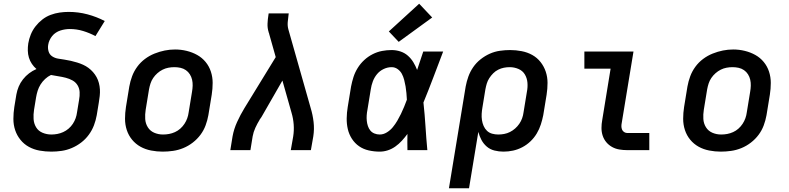

<svg xmlns="http://www.w3.org/2000/svg" viewBox="-20 -807 4240 1032"><path d="M256 8Q224 8 193 2.5Q162 -3 135.5 -17.5Q109 -32 90 -55.5Q71 -79 61.5 -107.5Q52 -136 52 -168Q52 -200 57 -232L68 -299Q72 -321 80.5 -341.5Q89 -362 103.5 -380.5Q118 -399 136.5 -413Q155 -427 176 -436Q162 -448 151.5 -463.5Q141 -479 135.5 -497Q130 -515 129.5 -534.5Q129 -554 132 -574Q136 -598 145.5 -621.5Q155 -645 171 -665.5Q187 -686 207.5 -702Q228 -718 252 -727Q276 -736 300.5 -739.5Q325 -743 349 -743Q401 -743 450 -730Q499 -717 543 -694L493 -613Q461 -630 426.5 -640.5Q392 -651 355 -651Q342 -651 329.5 -649Q317 -647 304.5 -643Q292 -639 280.5 -631.5Q269 -624 260.5 -613.5Q252 -603 246.5 -591Q241 -579 239 -566Q236 -548 241 -531Q246 -514 260 -504.5Q274 -495 291.5 -492Q309 -489 326.5 -486.5Q344 -484 361 -480Q378 -476 394.5 -471Q411 -466 426.5 -459Q442 -452 455.5 -442Q469 -432 480 -419.5Q491 -407 499 -392.5Q507 -378 511.5 -361Q516 -344 517 -326.5Q518 -309 516 -291Q514 -273 511 -255L500 -188Q495 -160 485 -133.5Q475 -107 457.5 -83Q440 -59 416.5 -41Q393 -23 366 -11.5Q339 0 311 4Q283 8 256 8ZM256 -84Q272 -84 288 -87Q304 -90 319.5 -97Q335 -104 348.5 -115.5Q362 -127 371.5 -141.5Q381 -156 386.5 -171.5Q392 -187 394 -203L405 -270Q409 -291 408 -311.5Q407 -332 397 -348.5Q387 -365 370 -374.5Q353 -384 333.5 -389Q314 -394 294 -397Q274 -400 254 -404Q237 -396 222.5 -382.5Q208 -369 198 -353Q188 -337 182.5 -319.5Q177 -302 174 -284L163 -217Q159 -192 160.5 -167.5Q162 -143 174 -123Q186 -103 208.5 -93.5Q231 -84 256 -84Z M854 8Q823 8 792 2Q761 -4 735 -18.5Q709 -33 690 -56Q671 -79 661.5 -108Q652 -137 652 -168.5Q652 -200 657 -232L675 -342Q680 -370 690 -397Q700 -424 717.5 -448Q735 -472 759 -490Q783 -508 810.5 -519Q838 -530 865.5 -535.5Q893 -541 921 -541Q953 -541 983.5 -533.5Q1014 -526 1040 -511.5Q1066 -497 1085 -474Q1104 -451 1113.5 -422Q1123 -393 1123 -361.5Q1123 -330 1118 -298L1100 -188Q1095 -160 1085 -133Q1075 -106 1057.5 -82.5Q1040 -59 1016 -40.5Q992 -22 965 -11Q938 0 910 4Q882 8 854 8ZM856 -84Q873 -84 889 -87Q905 -90 920.5 -97Q936 -104 949 -115.5Q962 -127 971.5 -141.5Q981 -156 986.5 -171.5Q992 -187 994 -203L1012 -313Q1015 -330 1015.5 -346.5Q1016 -363 1012.5 -378.5Q1009 -394 1000.5 -407.5Q992 -421 979 -430Q966 -439 950 -442.5Q934 -446 917 -446Q901 -446 885 -443Q869 -440 854 -432.5Q839 -425 826 -413.5Q813 -402 803.5 -388Q794 -374 789 -358.5Q784 -343 781 -327L763 -217Q759 -192 760.5 -167.5Q762 -143 774.5 -123Q787 -103 809 -93.5Q831 -84 856 -84Z M1218 0 1230 -74Q1237 -113 1254.5 -151.5Q1272 -190 1294 -226L1462 -500L1427 -624Q1427 -626 1426 -628.5Q1425 -631 1424 -633Q1424 -633 1424 -633Q1424 -633 1424 -633V-634Q1417 -656 1418 -680Q1419 -704 1423 -728L1424 -735H1532L1531 -728Q1528 -708 1526.5 -687.5Q1525 -667 1530 -649L1650 -226Q1661 -190 1665.5 -151.5Q1670 -113 1664 -74L1651 0H1543L1556 -74Q1561 -106 1558.5 -138.5Q1556 -171 1547 -201L1498 -374L1386 -179Q1383 -175 1381 -171.5Q1379 -168 1376 -165V-164Q1363 -143 1352.5 -120Q1342 -97 1338 -74L1326 0Z M2021 8Q1991 8 1962 1.5Q1933 -5 1910 -21Q1887 -37 1871.5 -61Q1856 -85 1849.5 -113Q1843 -141 1843.5 -171.5Q1844 -202 1849 -232L1867 -342Q1872 -368 1880 -393Q1888 -418 1902.5 -441.5Q1917 -465 1937.5 -484Q1958 -503 1982.5 -515.5Q2007 -528 2033 -533Q2059 -538 2085 -538Q2109 -538 2132 -530.5Q2155 -523 2172.5 -507.5Q2190 -492 2202 -472Q2214 -452 2222 -431Q2230 -456 2238.5 -480.5Q2247 -505 2255 -530H2362Q2336 -462 2310 -393Q2284 -324 2256 -256Q2263 -192 2267 -128Q2271 -64 2277 0H2170Q2170 -22 2169.5 -43.5Q2169 -65 2170 -87Q2156 -68 2140 -50.5Q2124 -33 2105 -19.5Q2086 -6 2064.5 1Q2043 8 2021 8ZM2021 -84Q2041 -84 2059.5 -95.5Q2078 -107 2091.5 -123.5Q2105 -140 2115.5 -158Q2126 -176 2135 -194.5Q2144 -213 2152 -232.5Q2160 -252 2167 -271Q2166 -289 2164.5 -307Q2163 -325 2160 -342.5Q2157 -360 2152.5 -377.5Q2148 -395 2140 -410Q2132 -425 2117.5 -435.5Q2103 -446 2085 -446Q2063 -446 2042 -436Q2021 -426 2006.5 -408.5Q1992 -391 1984 -369.5Q1976 -348 1973 -327L1955 -217Q1952 -202 1951 -187Q1950 -172 1951.5 -157.5Q1953 -143 1957.5 -129.5Q1962 -116 1970.5 -105.5Q1979 -95 1992.5 -89.5Q2006 -84 2021 -84ZM2123 -582 2070 -638 2233 -787 2303 -713Z M2393 205 2483 -342Q2488 -369 2497.5 -395.5Q2507 -422 2523.5 -446Q2540 -470 2563.5 -488.5Q2587 -507 2613 -518.5Q2639 -530 2667 -534Q2695 -538 2722 -538Q2753 -538 2784 -532Q2815 -526 2841 -511.5Q2867 -497 2885.5 -473.5Q2904 -450 2913.5 -421.5Q2923 -393 2923 -361.5Q2923 -330 2918 -298L2900 -188Q2895 -163 2887 -138Q2879 -113 2865 -89.5Q2851 -66 2831 -47Q2811 -28 2787 -15.5Q2763 -3 2737.5 2.5Q2712 8 2686 8Q2661 8 2637.5 2Q2614 -4 2596.5 -19Q2579 -34 2568 -54.5Q2557 -75 2551 -98L2501 205ZM2658 -84Q2674 -84 2690 -87Q2706 -90 2721 -97.5Q2736 -105 2749 -116.5Q2762 -128 2771.5 -142Q2781 -156 2786.5 -171.5Q2792 -187 2794 -203L2812 -313Q2817 -338 2815 -362.5Q2813 -387 2801 -407Q2789 -427 2766.5 -436.5Q2744 -446 2720 -446Q2704 -446 2688.5 -443Q2673 -440 2658 -432.5Q2643 -425 2631 -413Q2619 -401 2610 -387Q2601 -373 2596.5 -358Q2592 -343 2589 -327L2573 -229Q2570 -212 2569 -195Q2568 -178 2570.5 -161.5Q2573 -145 2579.5 -130Q2586 -115 2597.5 -104Q2609 -93 2625 -88.5Q2641 -84 2658 -84Z M3352 0Q3330 0 3309 -3.5Q3288 -7 3270 -17Q3252 -27 3239 -42.5Q3226 -58 3219.5 -77.5Q3213 -97 3213 -119Q3213 -141 3217 -162L3262 -438H3121V-530H3385L3322 -147Q3320 -138 3320 -128.5Q3320 -119 3323.5 -110.5Q3327 -102 3335 -97Q3343 -92 3352 -92H3470V0Z M3854 8Q3823 8 3792 2Q3761 -4 3735 -18.5Q3709 -33 3690 -56Q3671 -79 3661.5 -108Q3652 -137 3652 -168.5Q3652 -200 3657 -232L3675 -342Q3680 -370 3690 -397Q3700 -424 3717.5 -448Q3735 -472 3759 -490Q3783 -508 3810.5 -519Q3838 -530 3865.5 -535.5Q3893 -541 3921 -541Q3953 -541 3983.5 -533.5Q4014 -526 4040 -511.5Q4066 -497 4085 -474Q4104 -451 4113.5 -422Q4123 -393 4123 -361.5Q4123 -330 4118 -298L4100 -188Q4095 -160 4085 -133Q4075 -106 4057.5 -82.5Q4040 -59 4016 -40.5Q3992 -22 3965 -11Q3938 0 3910 4Q3882 8 3854 8ZM3856 -84Q3873 -84 3889 -87Q3905 -90 3920.5 -97Q3936 -104 3949 -115.5Q3962 -127 3971.5 -141.5Q3981 -156 3986.5 -171.5Q3992 -187 3994 -203L4012 -313Q4015 -330 4015.5 -346.5Q4016 -363 4012.5 -378.5Q4009 -394 4000.5 -407.5Q3992 -421 3979 -430Q3966 -439 3950 -442.5Q3934 -446 3917 -446Q3901 -446 3885 -443Q3869 -440 3854 -432.5Q3839 -425 3826 -413.5Q3813 -402 3803.5 -388Q3794 -374 3789 -358.5Q3784 -343 3781 -327L3763 -217Q3759 -192 3760.5 -167.5Q3762 -143 3774.5 -123Q3787 -103 3809 -93.5Q3831 -84 3856 -84Z"/></svg>

Font: Iosevka Curly SmBdExObl
Style: Regular
Weight: 600
Width: 7
Italic angle: -9°
Monospace: yes
Designer: Belleve Invis
Foundry: Belleve Invis
Version: Version 11.1.0; ttfautohint (v1.8.3)